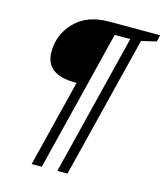

<svg xmlns="http://www.w3.org/2000/svg" viewBox="-126 -855 910 1062"><g transform="rotate(15 329.0 -324.0)"><path d="M101 -517Q101 -616 171 -688Q241 -760 366 -760H658L649 -722L564 -702L361 112H303L504 -697H415L214 112H156L280 -386H271Q101 -386 101 -517Z"/></g></svg>

Font: Volkhov
Style: Italic
Weight: 400
Italic angle: -12°
Designer: Cyreal (www.cyreal.org)
Foundry: Cyreal (www.cyreal.org)
Version: Version 1.010